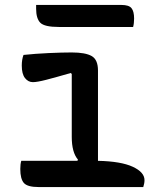

<svg xmlns="http://www.w3.org/2000/svg" viewBox="-20 -756 640 776"><path d="M66 -106H293L295 -111Q270 -140 270 -203V-457L266 -461Q204 -443 167 -433.5Q130 -424 113 -424Q94 -424 81 -440.5Q68 -457 68 -491Q68 -515 75 -534Q122 -539 176.5 -541.5Q231 -544 270 -544Q325 -544 350.5 -529.5Q376 -515 376 -471V-106Q469 -104 516.5 -82Q564 -60 564 -28Q564 -20 562.5 -13.5Q561 -7 559 0H136Q91 0 76.5 -16.5Q62 -33 62 -73Q62 -93 66 -106ZM126 -736H471Q501 -736 511.5 -723Q522 -710 522 -681Q522 -672 521 -663Q520 -654 518 -647H218Q160 -647 143 -664Q126 -681 126 -721Z"/></svg>

Font: Recursive Mn Csl St Med
Style: Regular
Weight: 500
Monospace: yes
Version: Version 1.079;hotconv 1.0.112;makeotfexe 2.5.65598; ttfautoh